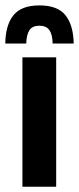

<svg xmlns="http://www.w3.org/2000/svg" viewBox="-28 -708 300 728"><path d="M57 0V-490.5H185V0ZM121.5 -687.5Q190.5 -687.5 220.2 -650.2Q250 -613 251.5 -543H171.5Q171 -577 159.2 -593.8Q147.5 -610.5 121.5 -610.5Q95 -610.5 83.8 -593.8Q72.5 -577 71.5 -543H-8Q-7 -613 23 -650.2Q53 -687.5 121.5 -687.5Z"/></svg>

Font: Anek Latin SemiBold
Style: Regular
Weight: 600
Designer: Yesha Goshar
Foundry: Ek Type
Version: Version 1.003